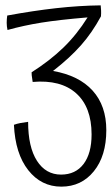

<svg xmlns="http://www.w3.org/2000/svg" viewBox="-20 -640 417 717"><path d="M377 -154Q377 -58 330.5 -0.5Q284 57 209 57Q134 57 85.5 -4.5Q37 -66 32 -174Q43 -178 56 -180.5Q69 -183 85 -185Q85 -91 118 -39.5Q151 12 208 12Q262 12 292 -27.5Q322 -67 322 -138Q322 -240 264.5 -291.5Q207 -343 102 -334Q99 -352 98.5 -358.5Q98 -365 98 -370Q167 -414 217 -462.5Q267 -511 307 -575Q200 -566 134.5 -555.5Q69 -545 8 -528Q5 -542 5 -555Q5 -568 7 -582Q105 -600 190 -609.5Q275 -619 356 -620Q357 -611 357.5 -601Q358 -591 357 -579Q324 -518 282.5 -471Q241 -424 178 -375Q275 -358 326 -301.5Q377 -245 377 -154Z"/></svg>

Font: Atma Light
Style: Regular
Weight: 300
Designer: Gregori Vincens, Jeremie Hornus, Riccardo Olocco, Yoann Minet.
Foundry: black foundry
Version: Version 1.102;PS 1.100;hotconv 1.0.86;makeotf.lib2.5.63406